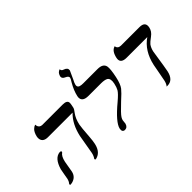

<svg xmlns="http://www.w3.org/2000/svg" viewBox="-82 -1183 1632 1632"><g transform="rotate(-45 734.5 -366.5)"><path d="M152.8 -159.2Q150.9 -149.9 144 -108.4Q137.2 -67.9 135.3 -58.1Q123.5 -3.4 67.9 10.3Q57.6 12.7 47.4 13.2L42.5 2Q58.1 -13.2 64.9 -41Q66.9 -49.8 73.2 -88.4Q80.1 -127.9 82.5 -138.2Q112.3 -241.7 178.7 -248Q189 -247.6 194.8 -244.1L191.9 -231Q165 -214.8 152.8 -159.2ZM462.9 -295.9Q457.5 -270 449.7 -160.2Q446.3 -113.8 439.9 -85Q420.4 1 350.6 12.2L344.7 2Q360.8 -19.5 367.2 -48.8Q371.6 -69.8 382.3 -136Q393.1 -202.1 397.5 -223.1Q423.3 -340.8 493.7 -408.2H198.7Q142.6 -408.2 134.3 -450.2Q131.8 -463.9 134.8 -479Q139.2 -499.5 147.2 -515.6Q155.3 -531.7 163.6 -539.8Q171.9 -547.9 179.4 -552.7Q187 -557.6 191.9 -558.6L196.8 -560.1Q196.8 -528.3 222.7 -518.6Q230 -516.1 236.8 -516.1H482.9Q534.2 -516.1 536.1 -485.4Q536.6 -474.1 533.2 -458L528.3 -434.1Q525.4 -419.4 503.9 -392.6Q475.6 -354.5 462.9 -295.9Z M678.2 -558.1Q671.4 -524.9 713.4 -521Q723.1 -520 734.9 -520H905.3Q970.7 -520 980 -475.6Q985.8 -443.8 968.3 -360.8Q953.6 -291.5 929.7 -260.3Q910.6 -235.8 851.1 -182.1Q776.9 -112.8 760.7 -86.9Q752 -72.8 749.5 -61Q747.6 -52.7 747.1 -40Q746.6 -29.8 745.6 -24.9Q736.3 10.3 705.1 11.2Q673.3 9.3 681.2 -29.8Q694.8 -90.3 828.1 -201.2Q883.8 -248 898.4 -272.9Q911.1 -295.4 918.9 -332Q930.2 -385.3 904.3 -401.4Q884.3 -412.6 843.3 -413.1H690.4Q617.2 -413.1 619.6 -465.8Q620.1 -472.7 621.6 -479Q633.3 -533.7 670.4 -597.2Q685.5 -619.1 689 -632.8Q691.4 -650.9 663.6 -663.1Q633.8 -675.8 636.7 -698.2Q639.6 -710.9 644.8 -720.2Q649.9 -729.5 655.3 -734.1Q660.6 -738.8 665.5 -741.5Q670.4 -744.1 673.8 -745.1L677.2 -746.1Q676.3 -726.1 701.2 -719.2Q736.3 -707 731.4 -678.2L696.8 -602.5Q682.6 -577.1 678.2 -558.1Z M1346.2 -291Q1343.3 -277.8 1323.7 -145.5Q1318.8 -110.8 1313 -85Q1293.9 0.5 1227.1 1H1215.8Q1231.4 -17.6 1238.3 -48.8Q1245.6 -82.5 1255.4 -138.7Q1263.2 -184.6 1268.1 -207Q1298.3 -345.7 1397 -413.1H1148.9Q1082.5 -413.1 1085 -460.9Q1085.4 -467.8 1086.9 -474.1Q1101.1 -540 1141.6 -552.7Q1145.5 -553.7 1146 -554.2Q1149.4 -521 1187.5 -520H1409.7Q1478.5 -520 1466.8 -460Q1466.3 -458.5 1466.3 -458Q1458.5 -419.9 1421.4 -393.1Q1383.3 -365.2 1371.6 -350.6Q1354 -326.2 1346.2 -291Z"/></g></svg>

Font: Linux Biolinum Capitals O
Style: Italic Samll Caps
Weight: 400
Italic angle: -12°
Designer: Philipp H. Poll
Foundry: Philipp H. Poll
Version: Version 0.6.2